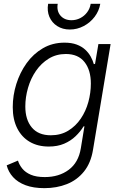

<svg xmlns="http://www.w3.org/2000/svg" viewBox="-20 -772 635 1007"><path d="M212.9 214.8Q155.3 214.8 114.3 199.5Q73.2 184.1 48.6 157Q23.9 129.9 15.1 95.2L74.2 70.3Q81.1 92.8 97.2 112.5Q113.3 132.3 141.8 144.5Q170.4 156.7 214.8 156.7Q289.1 156.7 340.3 118.7Q391.6 80.6 403.8 6.3L422.9 -109.9L418 -108.9Q401.4 -81.5 376.2 -57.4Q351.1 -33.2 316.4 -18.3Q281.7 -3.4 235.8 -3.4Q178.2 -3.4 136 -28.1Q93.8 -52.7 70.3 -99.1Q46.9 -145.5 46.9 -210Q46.9 -272 65.7 -331.8Q84.5 -391.6 119.6 -440.7Q154.8 -489.7 205.1 -519Q255.4 -548.3 318.4 -548.3Q355.5 -548.3 382.1 -538.3Q408.7 -528.3 426.8 -511.7Q444.8 -495.1 455.8 -475.1Q466.8 -455.1 472.2 -435.5L478.5 -437L496.1 -541H560.1L467.8 13.7Q456.5 83 420.4 127.7Q384.3 172.4 330.8 193.6Q277.3 214.8 212.9 214.8ZM246.6 -62.5Q298.3 -62.5 337.6 -86.4Q377 -110.4 403.6 -149.7Q430.2 -189 443.4 -237.1Q456.5 -285.2 456.5 -334Q456.5 -404.3 423.3 -446.5Q390.1 -488.8 325.2 -488.8Q275.4 -488.8 235.8 -464.6Q196.3 -440.4 168.7 -400.4Q141.1 -360.4 127 -311.3Q112.8 -262.2 112.8 -213.4Q112.8 -144 147 -103.3Q181.2 -62.5 246.6 -62.5ZM346.2 -617.2Q308.1 -617.2 280 -635.3Q252 -653.3 239 -683.8Q226.1 -714.4 232.4 -752H282.7Q276.4 -714.4 297.1 -690.2Q317.9 -666 355 -666Q379.4 -666 400.9 -677Q422.4 -688 437 -707.5Q451.7 -727.1 455.6 -752H505.9Q499.5 -714.4 476.3 -683.8Q453.1 -653.3 418.9 -635.3Q384.8 -617.2 346.2 -617.2Z"/></svg>

Font: Inter 17pt Light
Style: Italic
Weight: 300
Italic angle: -9.3988°
Version: Version 4.001;git-66647c0bb